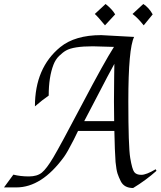

<svg xmlns="http://www.w3.org/2000/svg" viewBox="-115 -931 808 962"><path d="M456 -696 350 -699Q253 -699 216 -678Q200 -669 181.5 -651Q163 -633 153 -607Q129 -545 129 -452Q98 -431 60 -398Q60 -591 187 -695Q261 -755 392 -755Q395 -755 557 -746Q528 -688 528 -424Q528 -196 537.5 -139.5Q547 -83 557.5 -69Q568 -55 593 -55Q618 -55 665 -83L669 -75Q615 -27 552 11Q507 11 490 -23Q480 -43 474 -61Q468 -79 464 -119Q460 -173 458 -275H276Q269 -262 254 -230Q222 -167 205 -144Q94 8 -33 8H-95L-48 -56Q-12 -47 29.5 -47Q71 -47 94.5 -66Q118 -85 152 -142Q186 -199 297 -410Q408 -621 456 -696ZM457 -324Q456 -361 456 -422Q456 -483 457 -545.5Q458 -608 458 -611Q428 -557 376.5 -457Q325 -357 307 -324ZM360 -861 414 -911Q447 -885 462 -859L411 -804Q374 -849 360 -861ZM549 -861 603 -911Q631 -893 650 -859L605 -804Q575 -842 549 -861Z"/></svg>

Font: Felipa
Style: Regular
Weight: 400
Designer: Javier Alcaraz
Foundry: Fontstage
Version: Version 1.001